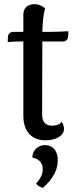

<svg xmlns="http://www.w3.org/2000/svg" viewBox="-20 -662 382 921"><path d="M216 -509H183C185 -559 188 -593 196 -622C188 -629 171 -642 145 -642C114 -642 92 -624 92 -593V-509H44C30 -509 19 -501 18 -485L17 -460C30 -462 64 -463 77 -463H92V-106C92 -33 131 11 197 11C250 11 287 -11 287 -44C287 -54 284 -66 275 -78C269 -65 247 -59 230 -59C198 -59 182 -78 182 -113L183 -427V-463H282C295 -463 306 -472 307 -488L308 -512C298 -511 226 -509 216 -509ZM196 34C158 34 135 65 135 93C156 99 185 109 185 150C185 174 174 195 153 219C162 229 172 236 186 239C239 192 257 148 257 108C257 52 225 34 196 34Z"/></svg>

Font: Arima Koshi Medium
Style: Regular
Weight: 500
Designer: Joana Correia and Natanael Gama
Foundry: NDISCOVER
Version: Version 1.019;PS 001.019;hotconv 1.0.88;makeotf.lib2.5.64775